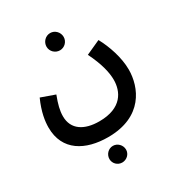

<svg xmlns="http://www.w3.org/2000/svg" viewBox="-221 -842 1161 1251"><g transform="rotate(-30 360.0 -216.0)"><path d="M345 -569C380 -569 409 -598 409 -633C409 -669 380 -699 345 -699C309 -699 280 -669 280 -633C280 -598 309 -569 345 -569ZM28 -170C28 5 166 78 334 78C596 78 670 -105 670 -237C670 -327 635 -429 595 -502L487 -453C536 -354 552 -281 552 -228C552 -142 507 -40 336 -40C224 -40 146 -87 146 -187C146 -229 157 -272 180 -332L76 -369C37 -282 28 -217 28 -170ZM331 267C365 267 394 240 394 206C394 171 365 142 331 142C297 142 269 171 269 206C269 240 297 267 331 267Z"/></g></svg>

Font: Noto Sans Arabic UI Semi
Style: Regular
Weight: 600
Designer: Nadine Chahine - Monotype Design Team
Foundry: Monotype Imaging Inc.
Version: Version 1.900